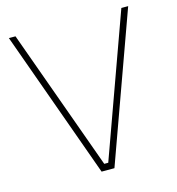

<svg xmlns="http://www.w3.org/2000/svg" viewBox="-109 -831 851 925"><g transform="rotate(-15 316.5 -368.5)"><path d="M284 0 19 -737H52L306 -33H326L580 -737H614L348 0Z"/></g></svg>

Font: Tomorrow ExtraLight
Style: Regular
Weight: 275
Designer: Tony de Marco, Monica Rizzolli
Foundry: Just in Type
Version: Version 2.002